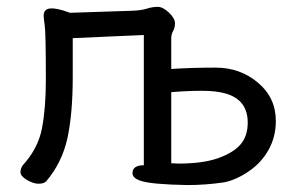

<svg xmlns="http://www.w3.org/2000/svg" viewBox="-20 -512 866 554"><path d="M494.1 -40Q565.9 -40 610.1 -55.9Q654.3 -71.8 674.6 -95.9Q694.8 -120.1 694.8 -158.2Q694.8 -224.1 630.9 -242.2Q604 -250 563 -250Q521 -250 474.1 -246.1V-41ZM520 22Q416 20 386.2 9.8Q362.3 2 362.3 -12.2Q362.3 -35.2 395 -35.2V-411.1L189.9 -401.9V-291Q189.9 -184.1 174.6 -113.5Q159.2 -43 113.3 11.2Q106.9 18.1 90.8 18.1Q76.2 18.1 57.6 7.1Q39.1 -3.9 39.1 -15.1Q39.1 -24.9 44.9 -34.2Q89.8 -83 101.1 -141.6Q112.3 -200.2 112.3 -280.8Q112.3 -417 109.1 -438Q106 -459 106 -466.8Q106 -487.8 128.9 -487.8Q141.1 -487.8 162.1 -481.9L182.1 -475.1L362.3 -481Q387.2 -481.9 403.6 -487.1Q419.9 -492.2 435.1 -492.2Q450.2 -492.2 467.5 -475.6Q484.9 -459 484.9 -444.8Q484.9 -432.1 479.5 -422.6Q474.1 -413.1 474.1 -401.9V-313Q532.2 -316.9 602.1 -316.9Q672.9 -316.9 724.4 -273.4Q775.9 -230 775.9 -163.1Q775.9 -117.2 754.9 -79.6Q733.9 -42 697 -17.1Q660.2 7.8 626 14.2Q573.2 22 520 22Z"/></svg>

Font: LXGW WenKai GB Screen
Style: Regular
Weight: 400
Designer: LXGW / Fontworks Inc.
Foundry: LXGW / Fontworks Inc.
Version: Version 1.321;February 19, 2024;FontCreator 14.0.0.2901 64-b